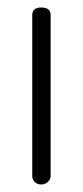

<svg xmlns="http://www.w3.org/2000/svg" viewBox="-20 -492 221 512"><path d="M66 -22V-452Q66 -472 90 -472Q115 -472 115 -452V-22Q115 -14 107.5 -7Q100 0 90 0Q80 0 73 -6.5Q66 -13 66 -22Z"/></svg>

Font: Terminal Dosis
Style: Light
Weight: 300
Designer: EdgarTolentino, PabloImpallari, IginoMarini
Foundry: EdgarTolentino, PabloImpallari, IginoMarini
Version: Version 1.006